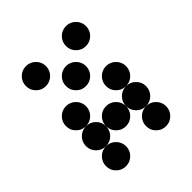

<svg xmlns="http://www.w3.org/2000/svg" viewBox="-190 -806 927 927"><g transform="rotate(-45 273.5 -342.0)"><path d="M205.1 -615.2Q205.1 -586.9 185.1 -566.9Q165 -546.9 136.7 -546.9Q108.4 -546.9 88.4 -566.9Q68.4 -586.9 68.4 -615.2Q68.4 -643.6 88.4 -663.6Q108.4 -683.6 136.7 -683.6Q165 -683.6 185.1 -663.6Q205.1 -643.6 205.1 -615.2ZM478.5 -615.2Q478.5 -586.9 458.5 -566.9Q438.5 -546.9 410.2 -546.9Q381.8 -546.9 361.8 -566.9Q341.8 -586.9 341.8 -615.2Q341.8 -643.6 361.8 -663.6Q381.8 -683.6 410.2 -683.6Q438.5 -683.6 458.5 -663.6Q478.5 -643.6 478.5 -615.2ZM341.8 -478.5Q341.8 -450.2 321.8 -430.2Q301.8 -410.2 273.4 -410.2Q245.1 -410.2 225.1 -430.2Q205.1 -450.2 205.1 -478.5Q205.1 -506.8 225.1 -526.9Q245.1 -546.9 273.4 -546.9Q301.8 -546.9 321.8 -526.9Q341.8 -506.8 341.8 -478.5ZM205.1 -341.8Q205.1 -313.5 185.1 -293.5Q165 -273.4 136.7 -273.4Q108.4 -273.4 88.4 -293.5Q68.4 -313.5 68.4 -341.8Q68.4 -370.1 88.4 -390.1Q108.4 -410.2 136.7 -410.2Q165 -410.2 185.1 -390.1Q205.1 -370.1 205.1 -341.8ZM478.5 -341.8Q478.5 -313.5 458.5 -293.5Q438.5 -273.4 410.2 -273.4Q381.8 -273.4 361.8 -293.5Q341.8 -313.5 341.8 -341.8Q341.8 -370.1 361.8 -390.1Q381.8 -410.2 410.2 -410.2Q438.5 -410.2 458.5 -390.1Q478.5 -370.1 478.5 -341.8ZM205.1 -205.1Q205.1 -176.8 185.1 -156.7Q165 -136.7 136.7 -136.7Q108.4 -136.7 88.4 -156.7Q68.4 -176.8 68.4 -205.1Q68.4 -233.4 88.4 -253.4Q108.4 -273.4 136.7 -273.4Q165 -273.4 185.1 -253.4Q205.1 -233.4 205.1 -205.1ZM341.8 -205.1Q341.8 -176.8 321.8 -156.7Q301.8 -136.7 273.4 -136.7Q245.1 -136.7 225.1 -156.7Q205.1 -176.8 205.1 -205.1Q205.1 -233.4 225.1 -253.4Q245.1 -273.4 273.4 -273.4Q301.8 -273.4 321.8 -253.4Q341.8 -233.4 341.8 -205.1ZM478.5 -205.1Q478.5 -176.8 458.5 -156.7Q438.5 -136.7 410.2 -136.7Q381.8 -136.7 361.8 -156.7Q341.8 -176.8 341.8 -205.1Q341.8 -233.4 361.8 -253.4Q381.8 -273.4 410.2 -273.4Q438.5 -273.4 458.5 -253.4Q478.5 -233.4 478.5 -205.1ZM205.1 -68.4Q205.1 -40 185.1 -20Q165 0 136.7 0Q108.4 0 88.4 -20Q68.4 -40 68.4 -68.4Q68.4 -96.7 88.4 -116.7Q108.4 -136.7 136.7 -136.7Q165 -136.7 185.1 -116.7Q205.1 -96.7 205.1 -68.4ZM478.5 -68.4Q478.5 -40 458.5 -20Q438.5 0 410.2 0Q381.8 0 361.8 -20Q341.8 -40 341.8 -68.4Q341.8 -96.7 361.8 -116.7Q381.8 -136.7 410.2 -136.7Q438.5 -136.7 458.5 -116.7Q478.5 -96.7 478.5 -68.4Z"/></g></svg>

Font: DatDot
Style: Bold
Weight: 700
Designer: GGBot
Version: 1.00